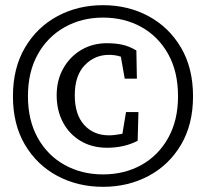

<svg xmlns="http://www.w3.org/2000/svg" viewBox="-20 -706 796 742"><path d="M378 -32Q461 -32 526.5 -68.5Q592 -105 630 -173Q668 -241 668 -334Q668 -429 630 -497Q592 -565 526.5 -601.5Q461 -638 378 -638Q296 -638 230 -601Q164 -564 126 -496Q88 -428 88 -334Q88 -241 126 -173Q164 -105 230 -68.5Q296 -32 378 -32ZM378 16Q281 16 202 -26Q123 -68 76.5 -146.5Q30 -225 30 -334Q30 -443 76.5 -522Q123 -601 202 -643.5Q281 -686 378 -686Q475 -686 554 -643.5Q633 -601 679.5 -522Q726 -443 726 -334Q726 -225 679.5 -146.5Q633 -68 554 -26Q475 16 378 16ZM394 -135Q336 -135 292 -161Q248 -187 223.5 -233Q199 -279 199 -338Q199 -396 224.5 -441.5Q250 -487 294 -513Q338 -539 393 -539Q425 -539 451.5 -533.5Q478 -528 507 -511L509 -402H462L447 -487Q435 -491 423.5 -492.5Q412 -494 401 -494Q346 -494 307.5 -454Q269 -414 269 -338Q269 -263 305.5 -223Q342 -183 401 -183Q423 -183 453 -189L467 -273H515L512 -162Q485 -148 455.5 -141.5Q426 -135 394 -135Z"/></svg>

Font: Source Serif 4 Caption
Style: Regular
Weight: 400
Designer: Frank Grießhammer
Foundry: Adobe Systems Incorporated
Version: Version 4.004;hotconv 1.0.117;makeotfexe 2.5.65602